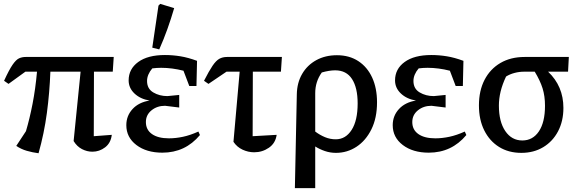

<svg xmlns="http://www.w3.org/2000/svg" viewBox="-20 -779 2990 991"><path d="M179 12Q148 8 118.5 -0.5Q89 -9 64 -26L114 -102Q133 -166 148 -243Q163 -320 171 -409H111L24 -346L1 -362Q27 -419 45 -445Q63 -471 78.5 -478Q94 -485 113 -485H567L562 -409H465L464 -76L557 -83Q552 -41 522.5 -18.5Q493 4 457 4Q429 4 403 -9.5Q377 -23 360 -51L396 -409H240Q236 -301 222 -196Q208 -91 179 12Z M818 9Q736 9 684 -30.5Q632 -70 632 -133Q632 -181 664 -216Q696 -251 752 -260Q704 -268 674 -296.5Q644 -325 644 -364Q644 -423 693.5 -459Q743 -495 831 -495Q871 -495 911 -488.5Q951 -482 997 -465L994 -335H957L927 -414Q868 -429 812 -429Q789 -429 766 -426Q739 -394 739 -361Q739 -321 771 -302Q803 -283 844 -283L905 -289V-224L832 -233Q791 -233 762 -209.5Q733 -186 733 -149Q733 -109 764.5 -87Q796 -65 852 -65Q887 -65 924.5 -73Q962 -81 1004 -100L1012 -82Q936 9 818 9ZM802 -524 766 -533 798 -750 807 -759 879 -737Q863 -682 844 -629Q825 -576 802 -524Z M1056 -346 1033 -362Q1059 -413 1077 -439.5Q1095 -466 1112 -475.5Q1129 -485 1152 -485H1435L1430 -409H1285L1284 -76L1408 -83Q1402 -40 1368 -16.5Q1334 7 1292 7Q1261 7 1232 -6.5Q1203 -20 1185 -47L1217 -409H1149Z M1502 192 1512 -292Q1513 -352 1539.5 -397.5Q1566 -443 1612.5 -468.5Q1659 -494 1719 -494Q1783 -494 1829.5 -463.5Q1876 -433 1901 -378.5Q1926 -324 1926 -251Q1926 -170 1897 -111.5Q1868 -53 1820 -21.5Q1772 10 1714 10Q1684 10 1656.5 0.5Q1629 -9 1607 -23V192ZM1607 -298V-100Q1631 -82 1657.5 -71Q1684 -60 1713 -60Q1764 -60 1795 -108.5Q1826 -157 1826 -245Q1826 -326 1797 -371Q1768 -416 1710 -416Q1680 -416 1641 -405Q1607 -358 1607 -298Z M2193 9Q2111 9 2059 -30.5Q2007 -70 2007 -133Q2007 -181 2039 -216Q2071 -251 2127 -260Q2079 -268 2049 -296.5Q2019 -325 2019 -364Q2019 -423 2068.5 -459Q2118 -495 2206 -495Q2246 -495 2286 -488.5Q2326 -482 2372 -465L2369 -335H2332L2302 -414Q2243 -429 2187 -429Q2164 -429 2141 -426Q2114 -394 2114 -361Q2114 -321 2146 -302Q2178 -283 2219 -283L2280 -289V-224L2207 -233Q2166 -233 2137 -209.5Q2108 -186 2108 -149Q2108 -109 2139.5 -87Q2171 -65 2227 -65Q2262 -65 2299.5 -73Q2337 -81 2379 -100L2387 -82Q2311 9 2193 9Z M2888 -222Q2888 -154 2860.5 -101.5Q2833 -49 2784 -19.5Q2735 10 2671 10Q2605 10 2556 -20.5Q2507 -51 2479.5 -106Q2452 -161 2452 -235Q2452 -311 2481 -367Q2510 -423 2563 -454Q2616 -485 2688 -485H2916L2912 -409H2809Q2888 -334 2888 -222ZM2685 -409Q2660 -409 2635.5 -402.5Q2611 -396 2592 -384Q2573 -344 2564 -307Q2555 -270 2555 -234Q2555 -151 2588 -102.5Q2621 -54 2676 -54Q2730 -54 2761.5 -101Q2793 -148 2793 -233Q2793 -283 2780.5 -323Q2768 -363 2740 -409Z"/></svg>

Font: Piazzolla Medium
Style: Regular
Weight: 500
Designer: Juan Pablo del Peral
Foundry: Huerta Tipografica
Version: Version 1.330